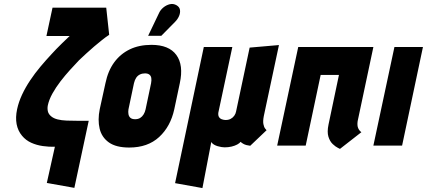

<svg xmlns="http://www.w3.org/2000/svg" viewBox="-20 -740 2170 976"><path d="M535 -563 520 -701H247L216 -557H334Q312 -536 295.5 -520Q279 -504 266.5 -491Q254 -478 244 -467Q214 -435 185.5 -401Q157 -367 133 -331Q109 -295 92 -258.5Q75 -222 67 -185Q58 -143 64.5 -109Q71 -75 92 -50Q111 -27 138.5 -14.5Q166 -2 198 2.5Q230 7 259 6L218 190L358 215L431 -126Q402 -126 373.5 -126Q345 -126 319 -127Q293 -128 273 -133Q253 -138 241 -148Q227 -159 223.5 -173.5Q220 -188 223 -204Q229 -233 246.5 -264.5Q264 -296 287.5 -326.5Q311 -357 336 -384.5Q361 -412 382 -434Q399 -450 418.5 -468Q438 -486 458.5 -503.5Q479 -521 498.5 -536.5Q518 -552 535 -563Z M866 -185 894 -317Q914 -409 876.5 -460.5Q839 -512 750 -512Q687 -512 639.5 -489Q592 -466 560.5 -423Q529 -380 516 -317L487 -185Q476 -130 486.5 -86Q497 -42 533.5 -16Q570 10 637 10Q731 10 789 -43.5Q847 -97 866 -185ZM748 -317 720 -184Q717 -170 710 -158.5Q703 -147 692.5 -140.5Q682 -134 667 -134Q651 -134 643 -141Q635 -148 633 -159.5Q631 -171 633 -184L661 -317Q665 -334 672.5 -345Q680 -356 691.5 -361.5Q703 -367 717 -367Q731 -367 739 -361Q747 -355 749 -344Q751 -333 748 -317ZM870 -629Q883 -642 890 -658Q897 -674 895 -689Q893 -704 878 -713Q861 -723 843 -718.5Q825 -714 810.5 -702Q796 -690 789 -675L733 -558H800Z M1321 -150 1398 -511 1249 -498 1180 -173Q1178 -162 1171 -152Q1164 -142 1153 -136Q1142 -130 1127 -130Q1118 -130 1108 -133.5Q1098 -137 1093 -145.5Q1088 -154 1090 -168L1161 -501H1016L870 191L1009 216L1054 -18Q1059 -10 1067.5 -5Q1076 0 1086 3Q1096 6 1105.5 7.5Q1115 9 1122 9Q1141 9 1157.5 5Q1174 1 1186 -5.5Q1198 -12 1203 -19Q1207 -15 1215 -10Q1223 -5 1233 -2.5Q1243 0 1252 1L1335 -78Q1333 -80 1327.5 -87Q1322 -94 1319 -109Q1316 -124 1321 -150Z M1798 -124 1878 -501H1496L1389 0H1534L1610 -359H1703L1650 -107Q1642 -69 1649.5 -45Q1657 -21 1671.5 -7.5Q1686 6 1697.5 11.5Q1709 17 1708 17L1817 -68Q1806 -76 1800.5 -89Q1795 -102 1798 -124Z M1878 0H2024L2130 -501H1985Z"/></svg>

Font: Advent Pro ExtraBold
Style: Italic
Weight: 800
Italic angle: -12°
Version: Version 3.000